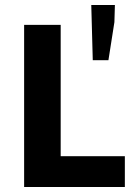

<svg xmlns="http://www.w3.org/2000/svg" viewBox="-20 -752 558 772"><path d="M77 0V-652H224V-124H482V0ZM353 -510 347 -732H442L440 -663L416 -510Z"/></svg>

Font: Source Sans 3
Style: Bold
Weight: 700
Designer: Paul D. Hunt
Foundry: Adobe
Version: Version 3.052;hotconv 1.1.0;makeotfexe 2.6.0